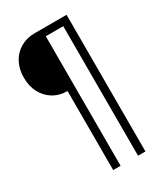

<svg xmlns="http://www.w3.org/2000/svg" viewBox="-214 -801 940 1077"><g transform="rotate(-30 255.5 -262.5)"><path d="M191 180V-332Q139 -332 99.5 -356Q60 -380 38 -422Q16 -464 16 -519Q16 -573 38 -615Q60 -657 100.5 -681Q141 -705 192 -705H400V180H352V-659H239V180Z"/></g></svg>

Font: Nunito Sans 7pt SemiCondensed ExtraLight
Style: Regular
Weight: 250
Width: 4
Designer: Vernon Adams
Foundry: Vernon Adams
Version: Version 3.101;gftools[0.9.27]